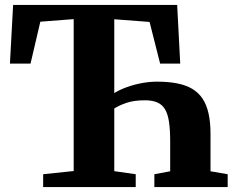

<svg xmlns="http://www.w3.org/2000/svg" viewBox="-20 -763 960 783"><path d="M156 0V-52.5L280.5 -65.5V-685L144.5 -674.5L104.5 -503.5H20.5L33.5 -743H702.5L715 -503.5H633L590 -673.5L446 -684.5V-383.5Q469 -397.5 498.2 -408Q527.5 -418.5 559 -424.2Q590.5 -430 620.5 -430Q666.5 -430 702.2 -423Q738 -416 763.8 -400.8Q789.5 -385.5 806 -360.8Q822.5 -336 830.5 -300.2Q838.5 -264.5 838.5 -217V-64.5L908.5 -52.5V0H609.5V-52.5L674 -64.5V-188Q674 -234 669.2 -266Q664.5 -298 653 -317.2Q641.5 -336.5 621.5 -345.2Q601.5 -354 571 -354Q525.5 -354 494.8 -343.2Q464 -332.5 446 -320.5V-65L533.5 -52.5V0Z"/></svg>

Font: Merriweather 48pt ExtraBold
Style: Regular
Weight: 800
Version: Version 2.100